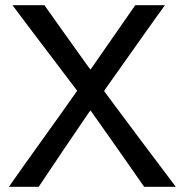

<svg xmlns="http://www.w3.org/2000/svg" viewBox="-20 -714 707 734"><path d="M14 0 79 -92Q144 -183 210 -275L275 -367L153 -528Q123 -567 92 -608.5Q61 -650 45 -671Q29 -692 28 -694H150L228 -584Q315 -463 316 -461L326 -448L497 -694H610L609 -692Q606 -689 492 -528Q440 -454 408.5 -410Q377 -366 378 -366Q378 -365 515 -182L652 0H531L429 -146L326 -292Q326 -293 299 -253.5Q272 -214 226 -146L128 0Z"/></svg>

Font: KaTeX_SansSerif
Style: Regular
Weight: 400
Version: Version 1.1; ttfautohint (v1.3)